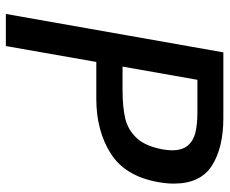

<svg xmlns="http://www.w3.org/2000/svg" viewBox="-82 -682 765 640"><g transform="rotate(90 300.0 -362.5)"><path d="M155 -725H374Q473 -725 532.8 -686.8Q592.5 -648.5 592.5 -560Q592.5 -535 587.5 -508Q568 -397.5 492 -349.5Q416 -301.5 309.5 -301.5H187L134 0H27ZM478.5 -523Q481.5 -540.5 481.5 -554Q481.5 -588.5 465.2 -607Q449 -625.5 421.8 -632Q394.5 -638.5 355.5 -638.5H246.5L202.5 -389H281Q337.5 -389 375.5 -398Q413.5 -407 440.8 -436.2Q468 -465.5 478.5 -523Z"/></g></svg>

Font: JuliaMono MediumItalic
Style: Regular
Weight: 500
Italic angle: -9°
Monospace: yes
Designer: cormullion
Foundry: corm
Version: Version 0.049; ttfautohint (v1.8.4)